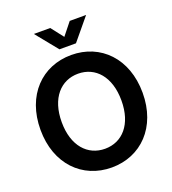

<svg xmlns="http://www.w3.org/2000/svg" viewBox="-166 -1068 1081 1205"><g transform="rotate(-20 374.0 -465.5)"><path d="M374 11.7C568.8 11.7 714.8 -133.8 714.8 -363.3C714.8 -593.8 568.8 -739.3 374 -739.3C178.2 -739.3 32.7 -593.8 32.7 -363.3C32.7 -134.3 178.2 11.7 374 11.7ZM374 -113.3C258.8 -113.3 174.3 -203.6 174.3 -363.3C174.3 -523.4 258.8 -614.3 374 -614.3C489.3 -614.3 573.2 -523.4 573.2 -363.3C573.2 -203.6 489.3 -113.3 374 -113.3ZM308.6 -943.4H199.7V-942.9L317.4 -797.9H427.7L547.9 -942.9V-943.4H439L373 -860.8Z"/></g></svg>

Font: Raveo Display Display SemiBold
Style: Regular
Weight: 600
Designer: Jakub Foglar, Rasmus Andersson (Inter)
Foundry: Jakubfoglar.com
Version: Version 1.100;Glyphs 3.2.3 (3260)